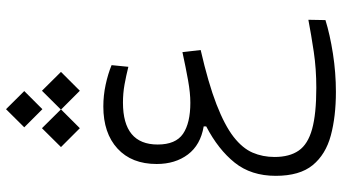

<svg xmlns="http://www.w3.org/2000/svg" viewBox="-265 -548 1116 626"><g transform="rotate(-90 293.0 -235.0)"><path d="M306.6 302.2Q226.1 302.2 164.3 285.6Q102.5 269 67.6 226.6Q32.7 184.1 32.7 106Q32.7 25.9 75.7 -27.8Q118.7 -81.5 193.8 -120.6V-128.9Q133.3 -139.2 102.3 -180.4Q71.3 -221.7 71.3 -282.2Q71.3 -363.8 121.6 -409.9Q171.9 -456.1 258.8 -456.1Q294.9 -456.1 330.1 -448.5Q365.2 -440.9 393.6 -429.2L388.2 -374.5Q358.9 -381.8 330.3 -387Q301.8 -392.1 271.5 -392.1Q134.8 -392.1 134.8 -278.8Q134.8 -220.2 169.7 -196.3Q204.6 -172.4 271 -172.4Q302.7 -172.4 343.5 -179.7Q384.3 -187 436 -198.2L442.9 -138.7Q334.5 -113.8 265.9 -87.2Q197.3 -60.5 159.9 -31.5Q122.6 -2.4 108.4 30.5Q94.2 63.5 94.2 102.1Q94.2 150.9 115 180.9Q135.7 210.9 185.1 224.6Q234.4 238.3 319.8 238.3Q381.8 238.3 437.3 230Q492.7 221.7 541.5 212.4L540.5 268.1Q493.7 282.7 431.2 292.5Q368.7 302.2 306.6 302.2ZM310.1 -532.7 249 -593.8 188 -532.7 126.5 -594.2 188 -656.2 249 -594.7 310.1 -656.2 371.6 -594.2ZM250 -654.8 190.9 -713.9 250 -773.4 309.1 -713.9Z"/></g></svg>

Font: Cascadia Mono PL Light
Style: Regular
Weight: 300
Monospace: yes
Designer: Aaron Bell
Foundry: Saja Typeworks
Version: Version 2404.023; ttfautohint (v1.8.4)